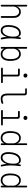

<svg xmlns="http://www.w3.org/2000/svg" viewBox="2302 -3088 795 5440"><g transform="rotate(90 2700.0 -367.5)"><path d="M165 -355V-15Q165 -2 159 4Q153 10 140 10Q127 10 121 4Q115 -2 115 -15V-715Q115 -728 121 -734Q127 -740 140 -740Q153 -740 159 -734Q165 -728 165 -715V-449Q185 -503 222.5 -531.5Q260 -560 315 -560Q356 -560 387.5 -545Q419 -530 440.5 -504Q462 -478 473.5 -443Q485 -408 485 -367V-15Q485 -2 479 4Q473 10 460 10Q447 10 441 4Q435 -2 435 -15V-355Q435 -386 427 -414.5Q419 -443 403 -464.5Q387 -486 363 -499Q339 -512 308 -512Q280 -512 254.5 -497.5Q229 -483 209 -460Q189 -437 177 -409Q165 -381 165 -355Z M848 10Q806 10 776 -6.5Q746 -23 727 -51.5Q708 -80 699 -119.5Q690 -159 690 -205Q690 -275 703.5 -339.5Q717 -404 745.5 -453Q774 -502 817.5 -531Q861 -560 920 -560Q967 -560 992 -536Q1017 -512 1029 -474V-472Q1033 -503 1037 -535Q1039 -548 1046 -554Q1053 -560 1066 -560Q1079 -560 1084 -554Q1089 -548 1087 -535Q1078 -466 1072 -403Q1066 -340 1066 -278Q1066 -216 1073 -151.5Q1080 -87 1096 -14Q1099 -2 1094.5 4Q1090 10 1077 10Q1064 10 1056.5 4Q1049 -2 1046 -14Q1029 -87 1022 -152Q1022 -155 1021 -158Q1012 -125 998 -96Q975 -50 938.5 -20Q902 10 848 10ZM846 -40Q885 -40 916 -65Q947 -90 969 -128.5Q991 -167 1003 -213Q1012 -249 1015 -282Q1015 -313 1017 -345V-371Q1017 -408 1008 -439Q999 -470 978.5 -490Q958 -510 918 -510Q874 -510 840.5 -484.5Q807 -459 784.5 -416Q762 -373 751 -318.5Q740 -264 740 -205Q740 -128 767.5 -84Q795 -40 846 -40Z M1335 10Q1322 10 1316 4Q1310 -2 1310 -15V-715Q1310 -728 1316 -734Q1322 -740 1335 -740Q1348 -740 1354 -734Q1360 -728 1360 -715V-449Q1373 -503 1414 -531.5Q1455 -560 1510 -560Q1567 -560 1604.5 -533.5Q1642 -507 1664.5 -463.5Q1687 -420 1696 -365.5Q1705 -311 1705 -255Q1705 -206 1696 -158.5Q1687 -111 1664.5 -73.5Q1642 -36 1605.5 -13Q1569 10 1513 10Q1476 10 1449.5 0Q1423 -10 1405 -24.5Q1387 -39 1376.5 -56Q1366 -73 1360 -88V-15Q1360 -2 1354 4Q1348 10 1335 10ZM1512 -38Q1553 -38 1580.5 -56.5Q1608 -75 1624.5 -106Q1641 -137 1648 -176Q1655 -215 1655 -255Q1655 -303 1649 -349Q1643 -395 1626 -431.5Q1609 -468 1579.5 -490Q1550 -512 1503 -512Q1475 -512 1449.5 -497.5Q1424 -483 1404 -460Q1384 -437 1372 -409Q1360 -381 1360 -355V-194Q1360 -166 1371.5 -138Q1383 -110 1403 -88Q1423 -66 1451 -52Q1479 -38 1512 -38Z M2310 -50Q2321 -50 2328 -43Q2335 -36 2335 -25Q2335 -14 2328.5 -7Q2322 0 2311 0H1919Q1908 0 1901.5 -7Q1895 -14 1895 -25Q1895 -36 1901.5 -43Q1908 -50 1919 -50H2096V-450Q2096 -465 2088.5 -472.5Q2081 -480 2066 -480H1945Q1934 -480 1927 -487Q1920 -494 1920 -505Q1920 -516 1927 -523Q1934 -530 1945 -530H2086Q2116 -530 2131 -515Q2146 -500 2146 -470V-50ZM2120 -635Q2094 -635 2078 -650Q2062 -665 2062 -690Q2062 -715 2078 -730Q2094 -745 2120 -745Q2146 -745 2162 -730Q2178 -715 2178 -690Q2178 -665 2162 -650Q2146 -635 2120 -635Z M2680 -200Q2680 -114 2704 -77Q2728 -40 2775 -40Q2807 -40 2832 -44Q2857 -48 2882 -60Q2894 -66 2902.5 -63.5Q2911 -61 2916 -50Q2922 -38 2919 -28.5Q2916 -19 2905 -14Q2874 0 2844.5 5Q2815 10 2770 10Q2740 10 2714.5 0Q2689 -10 2670 -33Q2651 -56 2640.5 -92.5Q2630 -129 2630 -182V-653Q2630 -668 2622.5 -675.5Q2615 -683 2600 -683H2503Q2491 -683 2485.5 -689Q2480 -695 2480 -707Q2480 -719 2486 -724.5Q2492 -730 2504 -730H2620Q2650 -730 2665 -715Q2680 -700 2680 -670Z M3510 -50Q3521 -50 3528 -43Q3535 -36 3535 -25Q3535 -14 3528.5 -7Q3522 0 3511 0H3119Q3108 0 3101.5 -7Q3095 -14 3095 -25Q3095 -36 3101.5 -43Q3108 -50 3119 -50H3296V-450Q3296 -465 3288.5 -472.5Q3281 -480 3266 -480H3145Q3134 -480 3127 -487Q3120 -494 3120 -505Q3120 -516 3127 -523Q3134 -530 3145 -530H3286Q3316 -530 3331 -515Q3346 -500 3346 -470V-50ZM3320 -635Q3294 -635 3278 -650Q3262 -665 3262 -690Q3262 -715 3278 -730Q3294 -745 3320 -745Q3346 -745 3362 -730Q3378 -715 3378 -690Q3378 -665 3362 -650Q3346 -635 3320 -635Z M4065 10Q4052 10 4046 4Q4040 -2 4040 -15V-88Q4034 -73 4023.5 -56Q4013 -39 3995 -24.5Q3977 -10 3950.5 0Q3924 10 3887 10Q3832 10 3795 -13Q3758 -36 3735.5 -73.5Q3713 -111 3704 -158.5Q3695 -206 3695 -255Q3695 -311 3704 -365.5Q3713 -420 3735.5 -463.5Q3758 -507 3795.5 -533.5Q3833 -560 3890 -560Q3945 -560 3986 -531.5Q4027 -503 4040 -449V-715Q4040 -728 4046 -734Q4052 -740 4065 -740Q4078 -740 4084 -734Q4090 -728 4090 -715V-15Q4090 -2 4084 4Q4078 10 4065 10ZM3888 -38Q3921 -38 3949 -52Q3977 -66 3997 -88Q4017 -110 4028.5 -138Q4040 -166 4040 -194V-355Q4040 -381 4028 -409Q4016 -437 3996 -460Q3976 -483 3950.5 -497.5Q3925 -512 3897 -512Q3850 -512 3820.5 -490Q3791 -468 3774 -431.5Q3757 -395 3751 -349Q3745 -303 3745 -255Q3745 -215 3752 -176Q3759 -137 3775.5 -106Q3792 -75 3819.5 -56.5Q3847 -38 3888 -38Z M4448 10Q4406 10 4376 -6.5Q4346 -23 4327 -51.5Q4308 -80 4299 -119.5Q4290 -159 4290 -205Q4290 -275 4303.5 -339.5Q4317 -404 4345.5 -453Q4374 -502 4417.5 -531Q4461 -560 4520 -560Q4567 -560 4592 -536Q4617 -512 4629 -474V-472Q4633 -503 4637 -535Q4639 -548 4646 -554Q4653 -560 4666 -560Q4679 -560 4684 -554Q4689 -548 4687 -535Q4678 -466 4672 -403Q4666 -340 4666 -278Q4666 -216 4673 -151.5Q4680 -87 4696 -14Q4699 -2 4694.5 4Q4690 10 4677 10Q4664 10 4656.5 4Q4649 -2 4646 -14Q4629 -87 4622 -152Q4622 -155 4621 -158Q4612 -125 4598 -96Q4575 -50 4538.5 -20Q4502 10 4448 10ZM4446 -40Q4485 -40 4516 -65Q4547 -90 4569 -128.5Q4591 -167 4603 -213Q4612 -249 4615 -282Q4615 -313 4617 -345V-371Q4617 -408 4608 -439Q4599 -470 4578.5 -490Q4558 -510 4518 -510Q4474 -510 4440.5 -484.5Q4407 -459 4384.5 -416Q4362 -373 4351 -318.5Q4340 -264 4340 -205Q4340 -128 4367.5 -84Q4395 -40 4446 -40Z M5265 10Q5252 10 5246 4Q5240 -2 5240 -15V-88Q5234 -73 5223.5 -56Q5213 -39 5195 -24.5Q5177 -10 5150.5 0Q5124 10 5087 10Q5032 10 4995 -13Q4958 -36 4935.5 -73.5Q4913 -111 4904 -158.5Q4895 -206 4895 -255Q4895 -311 4904 -365.5Q4913 -420 4935.5 -463.5Q4958 -507 4995.5 -533.5Q5033 -560 5090 -560Q5145 -560 5186 -531.5Q5227 -503 5240 -449V-715Q5240 -728 5246 -734Q5252 -740 5265 -740Q5278 -740 5284 -734Q5290 -728 5290 -715V-15Q5290 -2 5284 4Q5278 10 5265 10ZM5088 -38Q5121 -38 5149 -52Q5177 -66 5197 -88Q5217 -110 5228.5 -138Q5240 -166 5240 -194V-355Q5240 -381 5228 -409Q5216 -437 5196 -460Q5176 -483 5150.5 -497.5Q5125 -512 5097 -512Q5050 -512 5020.5 -490Q4991 -468 4974 -431.5Q4957 -395 4951 -349Q4945 -303 4945 -255Q4945 -215 4952 -176Q4959 -137 4975.5 -106Q4992 -75 5019.5 -56.5Q5047 -38 5088 -38Z"/></g></svg>

Font: Maple Mono NL Thin
Style: Regular
Weight: 250
Monospace: yes
Designer: subframe7536
Version: Version 7.000